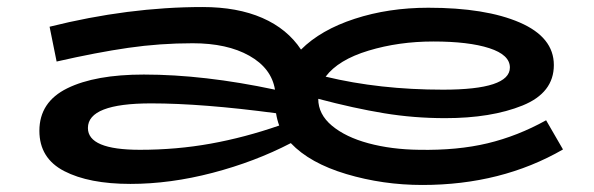

<svg xmlns="http://www.w3.org/2000/svg" viewBox="-20 -509 1690 546"><path d="M1581 -84Q1406 17 1181 17Q1069 17 965 -14Q861 -45 807 -102Q705 -49 584.5 -17.5Q464 14 351 14Q233 14 162.5 -22.5Q92 -59 92 -137Q92 -219 171.5 -258Q251 -297 389 -297Q560 -297 762 -254Q752 -315 689 -350.5Q626 -386 528 -386Q435 -386 345 -373Q255 -360 141 -334L121 -433Q345 -489 556 -489Q655 -489 726 -458Q797 -427 836 -368Q892 -424 988.5 -455.5Q1085 -487 1198 -487Q1361 -487 1458 -445Q1555 -403 1555 -324Q1555 -245 1466 -209Q1377 -173 1246 -173Q1157 -173 1072 -187Q987 -201 885 -228Q885 -184 924 -151.5Q963 -119 1028 -101.5Q1093 -84 1172 -83Q1281 -81 1366.5 -101.5Q1452 -122 1533 -167ZM906 -291Q1059 -254 1240 -254Q1430 -254 1430 -317Q1430 -353 1371.5 -372Q1313 -391 1212 -391Q1114 -391 1028 -365Q942 -339 906 -291ZM774 -152Q768 -168 765 -187Q555 -215 410 -215Q230 -215 230 -145Q230 -83 378 -83Q482 -83 579 -100.5Q676 -118 774 -152Z"/></svg>

Font: BioRhyme Expanded
Style: Bold
Weight: 700
Width: 7
Designer: Aoife Mooney
Foundry: Aoife Mooney Type
Version: Version 1.000